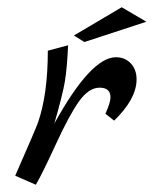

<svg xmlns="http://www.w3.org/2000/svg" viewBox="-20 -512 424 530"><path d="M300 -354Q325 -354 341 -337Q357 -320 357 -293Q357 -239 295 -179L271 -198Q285 -229 285 -243Q285 -270 255 -270Q225 -270 198 -232Q171 -194 134.5 -114.5Q98 -35 79 -2L22 -27Q77 -152 85 -174Q112 -252 112 -372L168 -387Q165 -322 159 -286.5Q153 -251 130 -171Q231 -354 300 -354ZM384 -452 213 -396 184 -414 316 -492Z"/></svg>

Font: Marck Script
Style: Regular
Weight: 400
Designer: Denis Masharov, Marck Fogel
Foundry: Denis Masharov
Version: Version 1.002